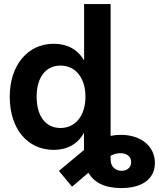

<svg xmlns="http://www.w3.org/2000/svg" viewBox="-20 -748 804 972"><path d="M252.4 10.7C318.8 10.7 374 -18.1 405.3 -76.2V11.2L278.3 117.2L344.7 197.3L427.7 126.5C455.1 174.3 507.8 204.1 593.3 204.1C702.1 204.1 764.2 156.2 764.2 77.1C764.2 -6.3 695.8 -65.4 590.8 -65.4C573.7 -65.4 556.6 -63.5 540 -60.1V-727.5H405.8V-443.4H404.8C372.1 -499.5 318.4 -526.4 251.5 -526.4C119.6 -526.4 29.3 -417 29.3 -258.3C29.3 -97.2 117.7 10.7 252.4 10.7ZM286.1 -100.1C213.4 -100.1 165.5 -157.2 165.5 -258.3C165.5 -358.9 213.4 -416 286.1 -416C362.3 -416 412.6 -354 412.6 -258.3C412.6 -162.6 362.3 -100.1 286.1 -100.1ZM540 59.1V40.5C560.5 30.3 577.6 26.4 596.2 27.8C627 30.3 644 48.3 644 72.8C644 99.1 624 116.7 595.7 116.7C564.9 116.7 540 96.7 540 59.1Z"/></svg>

Font: Raveo Display Display SemiBold
Style: Regular
Weight: 600
Designer: Jakub Foglar, Rasmus Andersson (Inter)
Foundry: Jakubfoglar.com
Version: Version 1.100;Glyphs 3.2.3 (3260)